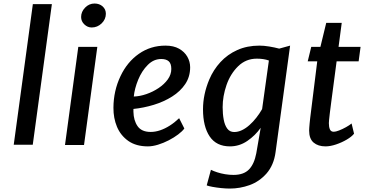

<svg xmlns="http://www.w3.org/2000/svg" viewBox="-20 -823 2074 1090"><path d="M58 -1.5 166.5 -799.5H274.5L166 -1.5Z M349 0 424.5 -557H532.5L457 0ZM500.5 -667Q477 -667 458.8 -684.5Q440.5 -702 440.5 -726.5Q440.5 -756.5 463.2 -779.8Q486 -803 516.5 -803Q544.5 -803 562.8 -786.5Q581 -770 581 -745Q581 -713.5 557 -690.2Q533 -667 500.5 -667Z M819.5 8Q753 8 709 -22.5Q665 -53.5 644.2 -103Q623.5 -152.5 624 -211.5Q624.5 -307.5 664 -390.5Q702 -471 768.5 -517.5Q835 -564 919.5 -564Q965.5 -564 996.5 -546.5Q1027.5 -529 1043.5 -501Q1059.5 -473 1059.5 -441Q1059.5 -387.5 1031.8 -346Q1004 -304.5 957.2 -275Q910.5 -245.5 853.2 -228Q796 -210.5 737.5 -204.5V-188.5Q738.5 -139 761.2 -106.5Q784 -74 835.5 -74Q861.5 -74 889 -83.2Q916.5 -92.5 944 -110Q971.5 -127.5 997 -152L1026.5 -93.5Q1015 -77.5 991.5 -59.8Q968 -42 938 -26.5Q908 -11 877 -1.5Q846 8 819.5 8ZM739.5 -275Q774 -276 811 -288.8Q848 -301.5 880.2 -323Q912.5 -344.5 932.5 -372.2Q952.5 -400 952.5 -431.5Q952.5 -462 938 -475Q923.5 -488 895.5 -488Q874 -488 855 -479.8Q836 -471.5 819 -454.5Q785 -420.5 764.5 -370.5Q744 -320.5 739.5 -275Z M1284.5 247.5Q1263 247.5 1236 244.8Q1209 242 1186.2 237.8Q1163.5 233.5 1153.5 229.5L1177.5 141Q1192.5 148.5 1213.2 155.2Q1234 162 1258 166Q1282 170 1305.5 170Q1363.5 170 1393.5 139Q1423.5 108 1435 47L1460 -97.5Q1429 -53.5 1384 -22.8Q1339 8 1285.5 8Q1208.5 8 1170.5 -48.2Q1132.5 -104.5 1132.5 -202.5Q1132.5 -287 1168 -371.5Q1191.5 -427 1231.5 -470.5Q1271.5 -514 1327.2 -539Q1383 -564 1452.5 -564Q1478 -564 1508.5 -559Q1539 -554 1565 -547L1627 -564L1544.5 40Q1539.5 78 1526.5 108.2Q1513.5 138.5 1493 162Q1452 208 1397.2 227.8Q1342.5 247.5 1284.5 247.5ZM1309.5 -73.5Q1331.5 -73.5 1353.5 -84Q1375.5 -94.5 1396.2 -113Q1417 -131.5 1435.2 -154.8Q1453.5 -178 1468 -203.5L1506.5 -479.5Q1491 -485 1474 -487.5Q1457 -490 1438 -490Q1376 -490 1332 -447Q1288 -404 1266 -340.5Q1244 -277 1244 -214.5Q1244 -176 1250 -144Q1256 -112 1270.2 -92.8Q1284.5 -73.5 1309.5 -73.5Z M1828 8Q1786 8 1760.5 -13.5Q1735 -35 1735 -82Q1735 -88.5 1735.8 -98.8Q1736.5 -109 1737.8 -122.8Q1739 -136.5 1741 -153L1781 -475H1727L1747 -557H1799L1832 -693H1920L1902 -557H2027L2016 -475H1891Q1881 -399 1873.5 -342.5Q1866 -286 1860.8 -246.2Q1855.5 -206.5 1852.5 -181.2Q1849.5 -156 1848.2 -142.5Q1847 -129 1847 -124Q1847 -102.5 1852.8 -88.8Q1858.5 -75 1875 -75Q1886 -75 1905.2 -82.5Q1924.5 -90 1944.2 -101Q1964 -112 1976 -122L1990 -64Q1976.5 -47 1948.5 -30.5Q1920.5 -14 1887.8 -3Q1855 8 1828 8Z"/></svg>

Font: Koeln Type Sans
Style: Italic
Weight: 400
Italic angle: -7.5°
Designer: Eben Sorkin
Foundry: Eben Sorkin
Version: Version 2.001